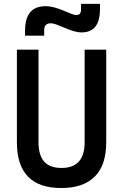

<svg xmlns="http://www.w3.org/2000/svg" viewBox="-20 -946 626 976"><path d="M291 9.8Q65.9 9.8 65.9 -222.7V-693.4H175.8V-222.7Q175.8 -157.7 204.1 -125Q232.4 -92.3 293 -92.3Q410.2 -92.3 410.2 -222.7V-693.4H520V-222.7Q520 -106.4 461.7 -48.3Q403.3 9.8 291 9.8ZM107.4 -764.6V-789.1Q107.4 -852.5 133.3 -883.5Q159.2 -914.6 212.4 -914.6Q232.4 -914.6 252.9 -909.2Q273.4 -903.8 299.3 -893.6Q327.6 -881.8 342.8 -875.7Q357.9 -869.6 368.7 -869.6Q392.1 -869.6 392.1 -898.4V-926.3H488.3V-901.9Q488.3 -840.8 465.1 -811Q441.9 -781.2 394 -781.2Q377 -781.2 354.5 -787.6Q332 -793.9 302.2 -807.1Q281.7 -815.9 265.6 -821.8Q249.5 -827.6 238.3 -827.6Q204.6 -827.6 204.6 -793.9V-764.6Z"/></svg>

Font: Cascadia Mono Medium
Style: Regular
Weight: 500
Monospace: yes
Designer: Aaron Bell
Foundry: Saja Typeworks
Version: Version 2407.024